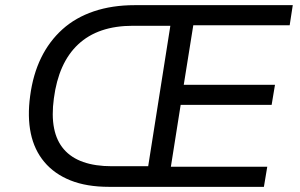

<svg xmlns="http://www.w3.org/2000/svg" viewBox="-20 -725 1164 745"><path d="M403 0Q316 0 253.5 -25Q191 -50 152 -96.5Q113 -143 99.5 -207.5Q86 -272 97 -353Q108 -436 139.5 -500.5Q171 -565 222 -611Q273 -657 344 -681Q415 -705 503 -705H1116L1104 -627H730L693 -396H1047L1034 -318H681L643 -78H1017L1004 0ZM414 -80H555L641 -625H496Q428 -625 375 -607Q322 -589 283.5 -553Q245 -517 221.5 -464.5Q198 -412 189 -343Q171 -211 228 -145.5Q285 -80 414 -80Z"/></svg>

Font: Nunito Sans 7pt
Style: Italic
Weight: 400
Italic angle: -9°
Designer: Vernon Adams
Foundry: Vernon Adams
Version: Version 3.101;gftools[0.9.27]